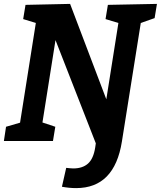

<svg xmlns="http://www.w3.org/2000/svg" viewBox="-21 -724 826 986"><path d="M605 3Q567 242 370 242Q335 242 297 235L319 138Q329 139 338 140Q347 141 355 141Q403 141 431 116Q459 91 468 33L471 12L264 -518L197 -95L263 -73L251 0H-1L10 -73L82 -94L163 -606L98 -626L110 -699L339 -704L525 -214L587 -606L521 -626L533 -699L785 -704L773 -631L702 -606Z"/></svg>

Font: Bitter
Style: Bold Italic
Weight: 700
Italic angle: -9°
Designer: Sol Matas, and Bitter project Authors
Foundry: Sol Matas
Version: Version 2.001